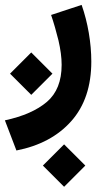

<svg xmlns="http://www.w3.org/2000/svg" viewBox="-42 -334 425 765"><path d="M128.9 325.7 213.4 410.2 297.9 325.7 213.4 241.2ZM-2 -40.5 82.5 43.9 167 -40.5 82.5 -125ZM23.4 265.6C115.7 247.6 189 208.5 242.2 148.4C295.4 88.4 321.8 9.3 321.8 -88.9C321.8 -162.6 308.1 -244.1 283.2 -314.5L161.6 -274.4C172.4 -242.7 182.1 -209 190.9 -173.3C199.2 -137.7 203.6 -105 203.6 -75.7C203.6 -10.7 184.1 38.1 145 71.8C105.5 105.5 49.8 129.9 -22.5 145.5Z"/></svg>

Font: Vazirmatn
Style: Bold
Weight: 700
Designer: Saber Rastikerdar
Foundry: Saber Rastikerdar
Version: Version 33.003